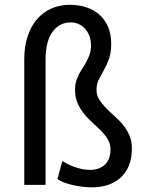

<svg xmlns="http://www.w3.org/2000/svg" viewBox="-20 -781 640 811"><path d="M172.4 0H82.5V-530.8Q82.5 -585.4 96.9 -628.4Q111.3 -671.4 137 -700.7Q162.6 -730 197.8 -745.4Q232.9 -760.7 274.4 -760.7Q311 -760.7 342.8 -750.7Q374.5 -740.7 398.4 -720.2Q422.4 -699.7 436 -668.7Q449.7 -637.7 449.7 -595.7Q449.7 -557.1 439.9 -531Q430.2 -504.9 418.5 -484.4Q406.7 -463.9 397.2 -445.1Q387.7 -426.3 387.7 -401.9Q387.7 -379.4 398.7 -361.3Q409.7 -343.3 426.3 -326.2Q442.9 -309.1 462.4 -292Q481.9 -274.9 498.5 -254.9Q515.1 -234.9 526.1 -210.4Q537.1 -186 537.1 -154.3Q537.1 -112.8 524.7 -82Q512.2 -51.3 489.7 -30.8Q467.3 -10.3 436.3 0Q405.3 10.3 368.2 10.3Q348.1 10.3 326.7 7.6Q305.2 4.9 285.4 0.2Q265.6 -4.4 249 -10.7Q232.4 -17.1 222.7 -24.9L243.2 -100.6Q252 -95.2 264.9 -88.6Q277.8 -82 293.2 -76.4Q308.6 -70.8 325.4 -67.1Q342.3 -63.5 358.9 -63.5Q381.8 -63.5 398.4 -70.1Q415 -76.7 425.8 -88.4Q436.5 -100.1 441.7 -115.7Q446.8 -131.3 446.8 -149.9Q446.8 -172.9 435.8 -191.7Q424.8 -210.4 408.2 -227.3Q391.6 -244.1 372.1 -261.5Q352.5 -278.8 335.9 -299.1Q319.3 -319.3 308.1 -344.5Q296.9 -369.6 296.9 -402.8Q296.9 -421.9 301.8 -438Q306.6 -454.1 314.2 -468.5Q321.8 -482.9 330.6 -496.3Q339.4 -509.8 346.9 -524.2Q354.5 -538.6 359.4 -554Q364.3 -569.3 364.3 -587.9Q364.3 -612.3 356.9 -630.6Q349.6 -648.9 337.6 -661.4Q325.7 -673.8 310.3 -680.2Q294.9 -686.5 279.3 -686.5Q231 -686.5 201.9 -646.5Q172.9 -606.4 172.4 -530.8Z"/></svg>

Font: Roboto Mono
Style: Regular
Weight: 400
Designer: Google
Version: Version 2.000985; 2015; ttfautohint (v1.3)